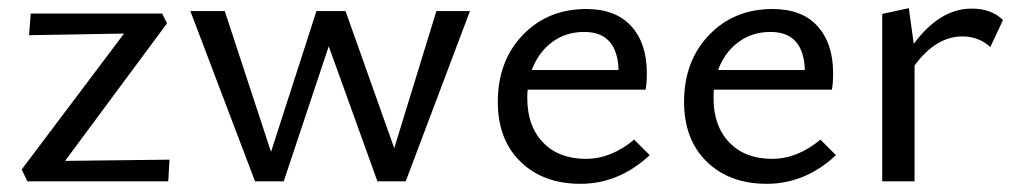

<svg xmlns="http://www.w3.org/2000/svg" viewBox="-20 -443 2479 469"><path d="M139 -50 394 -53 391 0H47L33 -29L283 -361L51 -357L55 -410H376L388 -386Z M1046 -416H1128L971 0H902L783 -330L673 0H603L445 -416H529L642 -72L753 -416H824L943 -81Z M1529 -102 1567 -64Q1492 6 1398 6Q1307 6 1251.5 -48Q1196 -102 1196 -194Q1196 -294 1257 -357.5Q1318 -421 1412 -421Q1484 -421 1522 -379Q1560 -337 1560 -265Q1560 -238 1557 -224H1269Q1268 -217 1268 -203Q1268 -135 1306.5 -95Q1345 -55 1411 -55Q1473 -55 1529 -102ZM1407 -365Q1362 -365 1328.5 -340Q1295 -315 1279 -272H1491Q1488 -365 1407 -365Z M1984 -102 2022 -64Q1947 6 1853 6Q1762 6 1706.5 -48Q1651 -102 1651 -194Q1651 -294 1712 -357.5Q1773 -421 1867 -421Q1939 -421 1977 -379Q2015 -337 2015 -265Q2015 -238 2012 -224H1724Q1723 -217 1723 -203Q1723 -135 1761.5 -95Q1800 -55 1866 -55Q1928 -55 1984 -102ZM1862 -365Q1817 -365 1783.5 -340Q1750 -315 1734 -272H1946Q1943 -365 1862 -365Z M2353 -422Q2402 -422 2430 -394L2399 -328Q2371 -354 2331 -354Q2266 -354 2214 -283V0H2135V-409L2200 -423L2212 -336Q2276 -422 2353 -422Z"/></svg>

Font: EauTest Medium
Style: Regular
Weight: 500
Designer: Christian Thalmann (Catharsis Fonts)
Version: Version 0.001;PS 000.001;hotconv 1.0.88;makeotf.lib2.5.64775